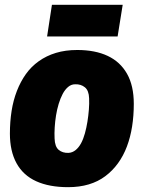

<svg xmlns="http://www.w3.org/2000/svg" viewBox="-20 -765 598 795"><path d="M262 10Q184 10 130 -14.5Q76 -39 48.5 -89Q21 -139 21 -212Q21 -261 28 -305.5Q35 -350 50 -388.5Q65 -427 87 -458Q109 -489 140.5 -511.5Q172 -534 211.5 -546Q251 -558 300 -558Q374 -558 426 -533.5Q478 -509 506 -459.5Q534 -410 534 -335Q534 -286 527 -241.5Q520 -197 505.5 -158.5Q491 -120 468.5 -89Q446 -58 416 -35.5Q386 -13 347.5 -1.5Q309 10 262 10ZM264 -132Q280 -133 293 -143.5Q306 -154 315.5 -171.5Q325 -189 331.5 -212.5Q338 -236 342 -261Q346 -286 348 -311Q350 -336 349 -358Q348 -390 331.5 -403.5Q315 -417 291 -416Q275 -416 262 -405Q249 -394 239.5 -376Q230 -358 223 -335Q216 -312 212 -287Q208 -262 206.5 -237.5Q205 -213 206 -192Q207 -158 223 -144.5Q239 -131 264 -132ZM175 -614 195 -745H488L467 -614Z"/></svg>

Font: Georama ExtraBold
Style: Italic
Weight: 800
Italic angle: -9°
Version: Version 1.001